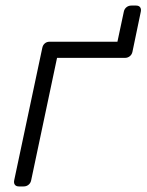

<svg xmlns="http://www.w3.org/2000/svg" viewBox="-20 -670 527 690"><path d="M469 -650Q479 -650 483.5 -644Q488 -638 486 -628L456 -484Q454 -474 446.5 -468Q439 -462 429 -462H185L92 -22Q90 -12 82.5 -6Q75 0 65 0H48Q38 0 33.5 -6Q29 -12 31 -22L132 -498Q134 -508 141 -514Q148 -520 158 -520H402L425 -628Q427 -638 434.5 -644Q442 -650 452 -650Z"/></svg>

Font: Rubik Light
Style: Italic
Weight: 300
Italic angle: -12°
Designer: Hubert and Fischer
Foundry: Hubert and Fischer
Version: Version 2.300;gftools[0.9.30]